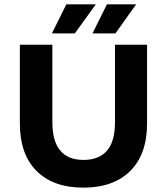

<svg xmlns="http://www.w3.org/2000/svg" viewBox="-20 -849 764 880"><path d="M71 -283V-644H220V-289Q220 -116 363 -116Q433 -116 470 -158Q507 -200 507 -289V-644H654V-283Q654 -142 577 -65.5Q500 11 362 11Q224 11 147.5 -65.5Q71 -142 71 -283ZM284 -829H419L323 -696H218ZM470 -829H604L509 -696H404Z"/></svg>

Font: Montserrat Ace
Style: Bold
Weight: 700
Designer: Julieta Ulanovsky
Foundry: Julieta Ulanovsky
Version: Version 1